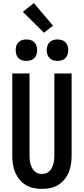

<svg xmlns="http://www.w3.org/2000/svg" viewBox="-20 -1208 540 1236"><path d="M250 8Q223 8 196 2.5Q169 -3 146 -17Q123 -31 105.5 -52.5Q88 -74 77.5 -99Q67 -124 63 -151Q59 -178 59 -205V-735H170V-205Q170 -192 171.5 -178.5Q173 -165 176.5 -152.5Q180 -140 186 -128Q192 -116 201.5 -106.5Q211 -97 224 -92.5Q237 -88 250 -88Q263 -88 276 -92.5Q289 -97 298.5 -106.5Q308 -116 314 -128Q320 -140 323.5 -152.5Q327 -165 328.5 -178.5Q330 -192 330 -205V-735H441V-205Q441 -178 437 -151Q433 -124 422.5 -99Q412 -74 394.5 -52.5Q377 -31 354 -17Q331 -3 304 2.5Q277 8 250 8ZM350 -816Q336 -816 322.5 -820Q309 -824 299 -834Q289 -844 285 -857.5Q281 -871 281 -885Q281 -899 285 -912.5Q289 -926 299 -936Q309 -946 322.5 -950Q336 -954 350 -954Q364 -954 377.5 -950Q391 -946 401 -936Q411 -926 415 -912.5Q419 -899 419 -885Q419 -871 415 -857.5Q411 -844 401 -834Q391 -824 377.5 -820Q364 -816 350 -816ZM150 -816Q136 -816 122.5 -820Q109 -824 99 -834Q89 -844 85 -857.5Q81 -871 81 -885Q81 -899 85 -912.5Q89 -926 99 -936Q109 -946 122.5 -950Q136 -954 150 -954Q164 -954 177.5 -950Q191 -946 201 -936Q211 -926 215 -912.5Q219 -899 219 -885Q219 -871 215 -857.5Q211 -844 201 -834Q191 -824 177.5 -820Q164 -816 150 -816ZM263 -997 127 -1132 198 -1188 321 -1043Z"/></svg>

Font: Iosevka SS18
Style: Bold
Weight: 700
Monospace: yes
Designer: Belleve Invis
Foundry: Belleve Invis
Version: Version 25.1.1; ttfautohint (v1.8.4)